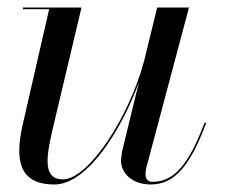

<svg xmlns="http://www.w3.org/2000/svg" viewBox="-20 -480 606 510"><path d="M196.5 -460H41V-455.5H110.5L38.5 -141C21.5 -58.5 28 10 124.5 10C213.5 10 304.5 -139 349 -261.5L306 -85C303.5 -74.5 301.5 -60.5 301.5 -52.5C301.5 -22.5 328.5 10 380.5 10C443 10 484.5 -38 527.5 -153L523.5 -154.5C481.5 -42.5 442 3 385 3C372.5 3 366.5 -5.5 366.5 -16C366.5 -21 367 -28 368.5 -34L482 -460H397.5L363 -319C323 -167.5 214 -3.5 147.5 -3.5C88.5 -3.5 105 -73.5 123.5 -152.5Z"/></svg>

Font: Bodoni* 36pt
Style: Italic
Weight: 400
Italic angle: -13°
Version: Version 2.3